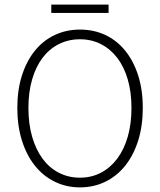

<svg xmlns="http://www.w3.org/2000/svg" viewBox="-20 -799 692 831"><path d="M326 12Q267 12 217 -12.5Q167 -37 131 -82Q95 -127 75 -190.5Q55 -254 55 -332Q55 -410 75 -472.5Q95 -535 131 -579.5Q167 -624 217 -647.5Q267 -671 326 -671Q386 -671 436 -647.5Q486 -624 522 -579.5Q558 -535 578 -472.5Q598 -410 598 -332Q598 -254 578 -190.5Q558 -127 522 -82Q486 -37 436 -12.5Q386 12 326 12ZM326 -30Q376 -30 417 -51.5Q458 -73 487.5 -112.5Q517 -152 533 -207.5Q549 -263 549 -332Q549 -400 533 -455Q517 -510 487.5 -548.5Q458 -587 417 -608Q376 -629 326 -629Q276 -629 234.5 -608Q193 -587 164 -548.5Q135 -510 119 -455Q103 -400 103 -332Q103 -263 119 -207.5Q135 -152 164 -112.5Q193 -73 234.5 -51.5Q276 -30 326 -30ZM202 -743V-779H450V-743Z"/></svg>

Font: Giro Light
Style: Regular
Weight: 300
Designer: Paul D. Hunt
Foundry: Adobe Systems Incorporated
Version: Version 1.000;PS 1.0;hotconv 1.0.88;makeotf.lib2.5.647800